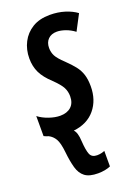

<svg xmlns="http://www.w3.org/2000/svg" viewBox="-158 -615 661 919"><g transform="rotate(-20 172.5 -156.0)"><path d="M177 240Q133 240 110.5 223Q88 206 78.5 172.5Q69 139 64 91Q59 43 47 22.5Q35 2 15 -8Q10 -9 3 -12Q-4 -15 -8 -17V-119Q14 -102 44.5 -91.5Q75 -81 101 -81Q136 -81 156.5 -99.5Q177 -118 177 -153Q177 -177 166.5 -197.5Q156 -218 123 -250Q86 -284 70.5 -316.5Q55 -349 55 -389Q55 -434 74 -471Q93 -508 129 -530Q165 -552 218 -552Q259 -552 294 -541Q329 -530 353 -512L311 -432Q290 -448 266 -456.5Q242 -465 222 -465Q194 -465 177.5 -448.5Q161 -432 161 -404Q161 -382 170.5 -363.5Q180 -345 211 -316Q237 -291 253.5 -270Q270 -249 278 -224Q286 -199 286 -164Q286 -94 247 -47Q208 0 137 8Q153 23 155 68Q158 115 166.5 136Q175 157 202 157Q214 157 224.5 154.5Q235 152 241 149V228Q231 233 213.5 236.5Q196 240 177 240Z"/></g></svg>

Font: Noto Sans ExtraCondensed SemiBold
Style: Italic
Weight: 600
Width: 2
Italic angle: -12°
Designer: Monotype Design Team
Foundry: Monotype Imaging Inc.
Version: Version 2.013; ttfautohint (v1.8.4.7-5d5b)